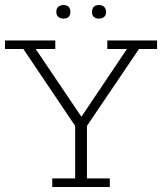

<svg xmlns="http://www.w3.org/2000/svg" viewBox="-20 -744 645 764"><path d="M188 0V-34H279V-243L73 -549H0V-583H200V-549H122L313 -266H295L485 -549H407V-583H605V-549H533L326 -243V-34H417V0ZM233 -670Q220 -670 212 -677Q204 -684 204 -697Q204 -710 212 -717Q220 -724 233 -724Q246 -724 253 -717Q260 -710 260 -697Q260 -684 253 -677Q246 -670 233 -670ZM374 -670Q361 -670 353.5 -676.5Q346 -683 346 -696Q346 -710 353.5 -717Q361 -724 374 -724Q386 -724 394 -717Q402 -710 402 -696Q402 -683 394 -676.5Q386 -670 374 -670Z"/></svg>

Font: Rokkitt SemiBold ExtraLight
Style: Regular
Weight: 250
Version: Version 3.103